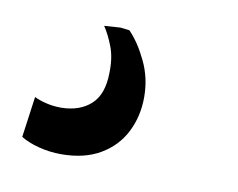

<svg xmlns="http://www.w3.org/2000/svg" viewBox="-42 -73 436 352"><g transform="rotate(10 176.0 103.0)"><path d="M90 226.5Q68.5 226.5 48.2 221.2Q28 216 14.5 207.5L25 131.5Q34 136 47 139.2Q60 142.5 75.5 142.5Q110 142 130.5 123.2Q151 104.5 151.5 65Q152.5 36.5 144.5 15.8Q136.5 -5 127 -19L157 -21L174 -19Q192.5 0 207.2 30.8Q222 61.5 222 97Q222 133 207 162.5Q192 192 162.5 209.2Q133 226.5 90 226.5Z"/></g></svg>

Font: Merriweather 72pt
Style: Bold Italic
Weight: 700
Italic angle: -7.8°
Version: Version 2.101